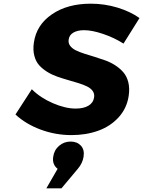

<svg xmlns="http://www.w3.org/2000/svg" viewBox="-20 -728 778 1043"><path d="M64 -106 152.8 -243.2Q199.2 -196.8 267.1 -167.5Q335 -138.2 391.1 -138.2Q434.1 -138.2 460.4 -153.8Q486.8 -169.4 491.2 -199.2Q494.1 -218.8 483.6 -233.6Q473.1 -248.5 453.1 -258.3Q433.1 -268.1 406.5 -276.4Q379.9 -284.7 350.3 -293Q320.8 -301.3 291.5 -311.5Q262.2 -321.8 236.8 -337.4Q211.4 -353 192.9 -373.5Q174.3 -394 166.3 -425.8Q158.2 -457.5 164.1 -497.1Q178.2 -593.3 262.5 -650.6Q346.7 -708 473.1 -708Q547.9 -708 617.9 -686.8Q688 -665.5 737.8 -629.9L650.9 -491.2Q600.1 -523.4 540 -543.7Q480 -564 437 -564Q401.4 -564 378.9 -551Q356.4 -538.1 353 -513.2Q350.1 -494.1 360.8 -479.5Q371.6 -464.8 391.6 -454.8Q411.6 -444.8 438 -436.5Q464.4 -428.2 493.9 -419.2Q523.4 -410.2 552.5 -399.7Q581.5 -389.2 606.9 -372.6Q632.3 -356 650.6 -334.7Q668.9 -313.5 677 -281Q685.1 -248.5 679.2 -208Q669.4 -140.1 624.5 -90.8Q579.6 -41.5 513.4 -17.8Q447.3 5.9 368.2 5.9Q281.2 5.9 200.4 -24.2Q119.6 -54.2 64 -106ZM231.9 294.9 293 189Q262.7 165.5 269 124Q273.9 87.4 300.8 64.2Q327.6 41 363.8 41Q398.4 41 419.2 63Q439.9 85 434.1 123Q428.7 158.7 402.8 189L314 294.9Z"/></svg>

Font: Trueno
Style: Bold Italic
Weight: 700
Designer: Julieta Ulanovsky
Foundry: Julieta Ulanovsky
Version: Version 3.001b | FøM Fix